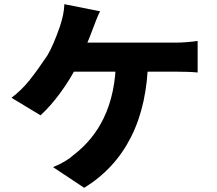

<svg xmlns="http://www.w3.org/2000/svg" viewBox="-20 -840 1040 919"><path d="M440 -743Q429 -713 424 -701Q393 -617 347 -522Q315 -459 269 -396Q223 -333 174 -288L35 -372Q83 -408 122 -457Q161 -506 207 -575Q234 -620 266 -711Q287 -773 288 -820L459 -786Q450 -768 440 -743ZM511 -636H607H697H771H819Q870 -636 926 -644V-493Q886 -497 819 -497H760H668H558H446H349H281L292 -636ZM608 -186Q531 -32 383 59L234 -40Q297 -66 332 -98Q426 -170 476 -274Q534 -394 535 -556H689Q685 -339 608 -186Z"/></svg>

Font: Merged Yaku Han JP ExtraBold
Style: Regular
Weight: 800
Designer: Ryoko NISHIZUKA 西塚涼子 (kana, bopomofo & ideographs); Paul D. Hunt (Latin, Greek & Cyrillic); Sandoll Communications 산돌커뮤니
Foundry: Adobe
Version: Version 2.004